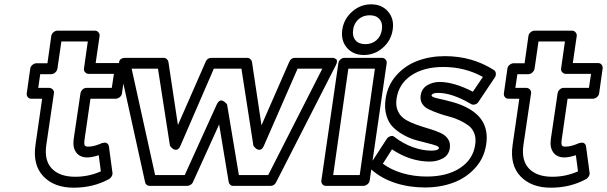

<svg xmlns="http://www.w3.org/2000/svg" viewBox="-20 -830 2792 883"><path d="M103 -400.9 119.1 -514.2Q120.6 -524.9 129.6 -532Q138.7 -539.1 147.9 -539.1H198.2L215.8 -664.1Q217.3 -674.8 226.1 -681.9Q234.9 -689 244.1 -689H416Q426.8 -689 433.1 -680.9Q439.5 -672.9 438 -664.1L419.9 -540H536.1Q546.9 -540 552.7 -532.2Q558.6 -524.4 557.1 -515.1L541 -400.9Q539.6 -390.1 530.5 -383.1Q521.5 -376 512.2 -376H396L369.1 -189.9Q365.7 -166.5 370.1 -160.6Q374.5 -154.8 389.2 -155.8Q412.1 -155.8 449.2 -171.9Q454.6 -173.3 461.2 -174.1Q467.8 -174.8 473.6 -170.2Q479.5 -165.5 481 -155.8L497.1 -36.1Q498.5 -27.8 493.7 -19.3Q488.8 -10.7 481.9 -6.8Q409.2 33.2 318.8 33.2Q229.5 33.2 179.7 -18.8Q129.9 -70.8 143.1 -163.1L173.8 -376H124Q113.3 -376 107.4 -383.8Q101.6 -391.6 103 -400.9ZM155.8 -425.8H206.1Q215.3 -425.8 222.4 -418.7Q229.5 -411.6 228 -400.9L192.9 -163.1Q182.6 -91.8 218.8 -54.4Q254.9 -17.1 326.2 -17.1Q388.2 -17.1 443.8 -42L434.1 -116.2Q402.3 -106 382.8 -106Q348.1 -105.5 330.8 -128.4Q313.5 -151.4 318.8 -189.9L350.1 -400.9Q351.6 -410.2 359.4 -418Q367.2 -425.8 377.9 -425.8H494.1L503.9 -490.2H388.2Q378.9 -490.2 371.8 -497.3Q364.7 -504.4 366.2 -515.1L383.8 -639.2H262.2L244.1 -514.2Q242.7 -504.9 234.1 -496.8Q225.6 -488.8 214.8 -488.8H165Z M528.8 -529.8Q528.3 -531.2 527.8 -533.4Q527.3 -535.6 527.6 -541.5Q527.8 -547.4 530 -552Q532.2 -556.6 539.1 -560.3Q545.9 -564 556.6 -564H732.4Q740.7 -564 746.8 -558.6Q752.9 -553.2 754.4 -545.9L798.3 -254.9L925.8 -545.9Q933.6 -564 951.7 -564H1116.7Q1125 -564 1131.1 -558.6Q1137.2 -553.2 1138.7 -545.9L1182.6 -253.9L1310.5 -545.9Q1318.4 -564 1336.4 -564H1505.4Q1505.4 -563.5 1509.3 -564Q1513.2 -564.5 1517.6 -562.5Q1522 -560.5 1525.9 -557.9Q1529.8 -555.2 1529.8 -547.6Q1529.8 -540 1524.4 -529.8L1249.5 8.8Q1241.2 24.9 1223.6 24.9H1052.7Q1044.4 24.9 1038.8 19.8Q1033.2 14.6 1031.7 6.8L987.8 -257.8L867.7 6.8Q864.3 15.1 856.2 20Q848.1 24.9 840.3 24.9H668.5Q661.1 24.9 655 20.5Q648.9 16.1 647.5 8.8ZM585.4 -514.2 693.4 -24.9H829.6L976.6 -349.1Q981.9 -360.8 988.8 -365.2Q995.6 -369.6 1001.7 -367.4Q1007.8 -365.2 1012.9 -361.3Q1018.1 -357.4 1021.5 -353.5L1024.4 -349.1L1078.6 -24.9H1213.4L1462.4 -514.2H1348.6L1193.4 -159.2Q1185.5 -141.1 1173.6 -141.1Q1161.6 -141.1 1153.3 -150.4L1145.5 -159.2L1090.3 -514.2H963.4L809.6 -159.2Q801.8 -141.1 789.8 -141.1Q777.8 -141.1 769.5 -150.4L761.7 -159.2L706.5 -514.2Z M1458 0 1536.1 -539.1Q1537.6 -549.8 1546.1 -556.9Q1554.7 -564 1564 -564H1736.3Q1747.1 -564 1753.4 -555.9Q1759.8 -547.9 1758.3 -539.1L1680.2 0Q1678.7 10.7 1669.4 17.8Q1660.2 24.9 1650.9 24.9H1479Q1468.3 24.9 1462.4 17.1Q1456.5 9.3 1458 0ZM1512.2 -24.9H1634.3L1704.1 -514.2H1582ZM1554.2 -693.8Q1561.5 -743.2 1599.6 -776.6Q1637.7 -810.1 1687 -810.1Q1736.3 -810.1 1764.9 -776.6Q1793.5 -743.2 1786.1 -693.8Q1778.8 -643.6 1740.7 -610.4Q1702.6 -577.1 1653.3 -577.1Q1604 -577.1 1575.4 -610.4Q1546.9 -643.6 1554.2 -693.8ZM1604 -693.8Q1599.6 -663.1 1614.7 -645Q1629.9 -627 1660.2 -627Q1690.4 -627 1711.2 -645Q1731.9 -663.1 1736.3 -693.8Q1740.7 -724.1 1725.3 -741.9Q1710 -759.8 1680.2 -759.8Q1649.9 -759.8 1629.2 -741.7Q1608.4 -723.6 1604 -693.8Z M1686.5 -80.1 1757.8 -189.9Q1761.2 -195.3 1766.4 -199.2Q1771.5 -203.1 1779.5 -204.6Q1787.6 -206.1 1795.4 -199.2Q1834 -169.4 1878.4 -153.3Q1922.9 -137.2 1963.9 -137.2Q1978.5 -137.2 1987.1 -139.9Q1995.6 -142.6 1997.1 -144.8Q1998.5 -147 1998.5 -148.9Q1999.5 -155.3 1984.9 -160.6Q1970.2 -166 1946.3 -171.6Q1922.4 -177.2 1893.8 -185.3Q1865.2 -193.4 1837.9 -208.3Q1810.5 -223.1 1788.8 -243.9Q1767.1 -264.6 1757.1 -298.8Q1747.1 -333 1753.4 -376Q1762.7 -438.5 1803.2 -483.9Q1843.8 -529.3 1901.1 -550.5Q1958.5 -571.8 2025.9 -571.8Q2151.9 -571.8 2251.5 -507.8Q2259.3 -502.9 2260.3 -492.7Q2261.2 -482.4 2255.9 -474.1L2180.7 -361.8Q2174.8 -352.5 2164.3 -349.6Q2153.8 -346.7 2145.5 -352.1Q2059.1 -402.8 1994.6 -402.8Q1967.8 -402.8 1964.8 -391.1Q1964.4 -387.2 1971.9 -383.8Q1979.5 -380.4 1992.7 -377.4Q2005.9 -374.5 2023.4 -370.4Q2041 -366.2 2060.8 -360.8Q2080.6 -355.5 2101.1 -347.2Q2121.6 -338.9 2140.4 -327.9Q2159.2 -316.9 2175 -301.8Q2190.9 -286.6 2201.7 -267.1Q2212.4 -247.6 2216.6 -221.9Q2220.7 -196.3 2215.8 -165Q2206.5 -102.5 2164.8 -56.9Q2123 -11.2 2063.7 10.5Q2004.4 32.2 1934.6 32.2Q1861.8 32.2 1798.6 11.7Q1735.4 -8.8 1689.5 -48.8Q1683.1 -54.7 1682.4 -64.2Q1681.6 -73.7 1686.5 -80.1ZM1740.7 -77.1Q1778.8 -48.8 1831.3 -33.4Q1883.8 -18.1 1942.9 -18.1Q2036.1 -18.1 2095.9 -57.4Q2155.8 -96.7 2165.5 -165Q2169.9 -194.3 2161.1 -217Q2152.3 -239.7 2134.3 -252.9Q2116.2 -266.1 2092.5 -277.1Q2068.8 -288.1 2043 -294.7Q2017.1 -301.3 1992.9 -310.1Q1968.8 -318.8 1950 -328.1Q1931.2 -337.4 1921.4 -353.5Q1911.6 -369.6 1914.6 -391.1Q1919.4 -422.9 1945.1 -438Q1970.7 -453.1 2001.5 -453.1Q2067.4 -453.1 2154.8 -408.2L2200.7 -476.1Q2118.2 -522 2018.6 -522Q1929.2 -522 1871.3 -483.2Q1813.5 -444.3 1803.7 -376Q1798.8 -342.3 1810.5 -317.9Q1822.3 -293.5 1844.7 -280Q1867.2 -266.6 1895.5 -256.6Q1923.8 -246.6 1952.1 -238.3Q1980.5 -230 2003.7 -219.7Q2026.9 -209.5 2039.6 -191.9Q2052.2 -174.3 2048.8 -148.9Q2043.9 -116.2 2016.6 -101.6Q1989.3 -86.9 1956.5 -86.9Q1867.2 -86.9 1782.7 -143.1Z M2297.4 -400.9 2313.5 -514.2Q2314.9 -524.9 2324 -532Q2333 -539.1 2342.3 -539.1H2392.6L2410.2 -664.1Q2411.6 -674.8 2420.4 -681.9Q2429.2 -689 2438.5 -689H2610.4Q2621.1 -689 2627.4 -680.9Q2633.8 -672.9 2632.3 -664.1L2614.3 -540H2730.5Q2741.2 -540 2747.1 -532.2Q2752.9 -524.4 2751.5 -515.1L2735.4 -400.9Q2733.9 -390.1 2724.9 -383.1Q2715.8 -376 2706.5 -376H2590.3L2563.5 -189.9Q2560.1 -166.5 2564.5 -160.6Q2568.8 -154.8 2583.5 -155.8Q2606.4 -155.8 2643.6 -171.9Q2648.9 -173.3 2655.5 -174.1Q2662.1 -174.8 2668 -170.2Q2673.8 -165.5 2675.3 -155.8L2691.4 -36.1Q2692.9 -27.8 2688 -19.3Q2683.1 -10.7 2676.3 -6.8Q2603.5 33.2 2513.2 33.2Q2423.8 33.2 2374 -18.8Q2324.2 -70.8 2337.4 -163.1L2368.2 -376H2318.4Q2307.6 -376 2301.8 -383.8Q2295.9 -391.6 2297.4 -400.9ZM2350.1 -425.8H2400.4Q2409.7 -425.8 2416.7 -418.7Q2423.8 -411.6 2422.4 -400.9L2387.2 -163.1Q2377 -91.8 2413.1 -54.4Q2449.2 -17.1 2520.5 -17.1Q2582.5 -17.1 2638.2 -42L2628.4 -116.2Q2596.7 -106 2577.1 -106Q2542.5 -105.5 2525.1 -128.4Q2507.8 -151.4 2513.2 -189.9L2544.4 -400.9Q2545.9 -410.2 2553.7 -418Q2561.5 -425.8 2572.3 -425.8H2688.5L2698.2 -490.2H2582.5Q2573.2 -490.2 2566.2 -497.3Q2559.1 -504.4 2560.5 -515.1L2578.1 -639.2H2456.5L2438.5 -514.2Q2437 -504.9 2428.5 -496.8Q2419.9 -488.8 2409.2 -488.8H2359.4Z"/></svg>

Font: Trueno Bold Outline
Style: Italic
Weight: 700
Width: 6
Designer: Julieta Ulanovsky
Foundry: Julieta Ulanovsky
Version: Version 3.001b | FøM Fix